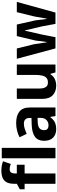

<svg xmlns="http://www.w3.org/2000/svg" viewBox="989 -1842 863 2882"><g transform="rotate(-90 1421.0 -400.5)"><path d="M104 0V-463H22V-536L104 -580V-620Q104 -693 127.5 -734.5Q151 -776 195 -794Q239 -812 300 -812Q347 -812 384 -804Q421 -796 442 -787L401 -671Q384 -678 364 -682.5Q344 -687 318 -687Q289 -687 274 -666.5Q259 -646 259 -614V-580H390V-463H259V0ZM487 0V-806H643V0Z M921 11Q847 11 798 -34Q749 -79 749 -173Q749 -264 810.5 -308.5Q872 -353 994 -357L1092 -360V-386Q1092 -432 1069.5 -453Q1047 -474 1008 -474Q968 -474 929.5 -461.5Q891 -449 853 -432L802 -539Q845 -562 900.5 -576Q956 -590 1015 -590Q1128 -590 1188.5 -540.5Q1249 -491 1249 -386V0H1120L1108 -78H1104Q1081 -47 1055.5 -27Q1030 -7 997.5 2Q965 11 921 11ZM982 -104Q1028 -104 1060.5 -134.5Q1093 -165 1093 -221V-268L1037 -267Q964 -264 936.5 -239.5Q909 -215 909 -172Q909 -135 928.5 -119.5Q948 -104 982 -104Z M1577 11Q1489 11 1433.5 -40.5Q1378 -92 1378 -201V-580H1534V-239Q1534 -178 1555.5 -145.5Q1577 -113 1623 -113Q1670 -113 1694.5 -136Q1719 -159 1728.5 -202.5Q1738 -246 1738 -306V-580H1894V0H1775L1755 -74H1746Q1721 -31 1675.5 -10Q1630 11 1577 11Z M2136 0 1980 -580H2135L2199 -320L2227 -132H2232L2254 -300L2321 -580H2494L2557 -300L2578 -132H2583L2616 -320L2680 -580H2834L2674 0H2504L2466 -205L2406 -458H2402L2344 -203L2304 0Z"/></g></svg>

Font: Menbere
Style: Regular
Weight: 400
Designer: Aleme Tadesse
Foundry: Sorkin Type Co
Version: Version 1.000